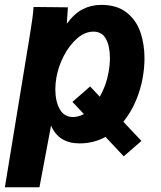

<svg xmlns="http://www.w3.org/2000/svg" viewBox="-38 -580 658 786"><path d="M331 -226 370.5 -184Q397 -230 406.5 -284.5Q412 -314.5 412 -342.5Q412 -390 396 -420.2Q380 -450.5 344.5 -450.5Q309.5 -450.5 277.8 -422.8Q246 -395 223.5 -351.8Q201 -308.5 193 -263.5Q188.5 -239 188.5 -214.5Q188.5 -165.5 206.5 -133.2Q224.5 -101 260.5 -101Q283 -101 305.5 -113L258.5 -163ZM99.5 -551.5 240 -550 235.5 -483Q266.5 -525 301 -542.5Q335.5 -560 377 -560Q439.5 -560 479 -529.8Q518.5 -499.5 536 -450.2Q553.5 -401 553.5 -341.5Q553.5 -303 546.5 -263.5Q538.5 -215.5 518.2 -167.5Q498 -119.5 467 -81.5L541 -3L468.5 60L394 -19.5Q345 7 288 7Q202 7 171 -66L123.5 186.5H-18L84.5 -438Q89.5 -469.5 93.8 -498.8Q98 -528 99.5 -551.5Z"/></svg>

Font: JuliaMono ExtraBold
Style: Italic
Weight: 800
Italic angle: -9°
Monospace: yes
Designer: cormullion
Foundry: corm
Version: Version 0.057; ttfautohint (v1.8.4)